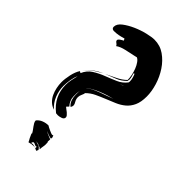

<svg xmlns="http://www.w3.org/2000/svg" viewBox="-245 -762 950 950"><g transform="rotate(45 230.0 -287.5)"><path d="M410 -463Q410 -424 398.5 -399Q387 -374 368 -358Q349 -342 324.5 -331.5Q300 -321 275 -311Q250 -301 225.5 -289.5Q201 -278 182 -259Q182 -253 176.5 -241.5Q171 -230 171 -220Q171 -206 178 -194.5Q185 -183 185 -177Q185 -166 179 -160Q166 -171 160.5 -187Q155 -203 155 -220V-236Q155 -243 156 -249Q154 -240 153 -230Q153 -218 153 -207Q153 -193 159 -179.5Q165 -166 174 -157L163 -145L173 -137Q179 -133 185 -128Q191 -123 195.5 -117.5Q200 -112 200 -107Q200 -95 186.5 -90.5Q173 -86 164 -86L151 -87Q85 -139 85 -220Q85 -240 89 -257Q93 -274 97 -292Q93 -284 90 -274Q87 -264 85 -252Q83 -240 82 -228.5Q81 -217 81 -208Q81 -176 93.5 -145Q106 -114 131 -92Q112 -98 98.5 -111Q85 -124 77 -141Q69 -158 65 -177.5Q61 -197 61 -215Q61 -238 67.5 -268Q74 -298 87 -318L96 -313Q109 -344 135.5 -360.5Q162 -377 192 -388.5Q222 -400 250.5 -412.5Q279 -425 297 -449L298 -456Q298 -467 295 -478.5Q292 -490 287 -501Q287 -498 283 -498H282Q285 -489 287.5 -479.5Q290 -470 290 -461L288 -450Q265 -427 239.5 -417.5Q214 -408 185 -396Q209 -408 237.5 -421.5Q266 -435 285 -454Q285 -469 281.5 -486.5Q278 -504 271.5 -520.5Q265 -537 256 -549.5Q247 -562 237 -566V-565H236L223 -562Q201 -557 172.5 -551Q144 -545 126 -532Q124 -539 116 -544Q108 -549 108 -556Q108 -562 118.5 -569Q129 -576 134 -578L129 -588Q113 -583 97.5 -580Q82 -577 65 -577Q59 -577 54.5 -580.5Q50 -584 50 -591Q50 -612 73 -629.5Q96 -647 126.5 -660.5Q157 -674 188.5 -681.5Q220 -689 238 -689Q278 -689 309.5 -667Q341 -645 363.5 -611Q386 -577 398 -537.5Q410 -498 410 -463ZM179 80Q192 85 201 87.5Q210 90 218 103L213 114L200 108L201 98Q199 99 196 99Q190 99 185.5 96Q181 93 176 93Q172 93 170 97Q168 101 168 104L178 102Q183 103 187.5 104Q192 105 197 107Q194 107 191.5 106.5Q189 106 186 106Q173 106 156 111L151 101Q146 93 143 85.5Q140 78 136 70L138 68Q135 61 129 53L118 38Q113 31 109 24Q105 17 105 9Q116 -5 133 -11.5Q150 -18 167 -18Q170 -16 176.5 -12.5Q183 -9 190 -6Q197 -3 203 -0.5Q209 2 212 2Q215 2 219 0L223 11L222 20Q211 18 201 14.5Q191 11 182 5Q191 13 201 16.5Q211 20 222 25L221 42H223L224 57Q224 66 222 76Q220 86 220 96L218 95Q214 89 207.5 88Q201 87 196 83ZM301 -338Q288 -335 268.5 -329Q249 -323 229.5 -315Q210 -307 192 -297Q176 -288 168 -278Q176 -287 192 -296Q210 -305 230 -312.5Q250 -320 269.5 -326.5Q289 -333 301 -338ZM131 -365Q109 -350 92 -327Q108 -350 130 -366Q152 -382 177 -393Q153 -379 131 -365ZM285 -418Q279 -415 273 -411Q279 -414 285 -417Q289 -420 293 -423Q289 -420 285 -418Z"/></g></svg>

Font: Finger Paint
Style: Regular
Weight: 400
Designer: Ralph du Carrois
Foundry: Ralph du Carrois
Version: Version 1.001